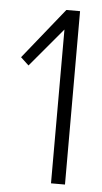

<svg xmlns="http://www.w3.org/2000/svg" viewBox="-48 -652 365 684"><g transform="rotate(5 134.5 -310.0)"><path d="M160.8 0V-550L44.3 -411.3L15.4 -438.3L161.5 -620H210.5L210.8 0Z"/></g></svg>

Font: Smooch Sans Thin
Style: Regular
Weight: 100
Designer: Robert E. Leuschke
Foundry: Robert E. Leuschke
Version: Version 1.010